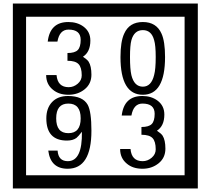

<svg xmlns="http://www.w3.org/2000/svg" viewBox="-20 -980 1195 1090"><path d="M1103 90H53V-960H1103ZM1028 15V-885H128V15ZM499 -556Q499 -504 460.5 -473Q422 -442 369 -442Q314 -442 280 -471Q242 -502 242 -554H301Q307 -485 370 -485Q398 -485 421 -504.5Q444 -524 444 -552Q444 -597 426 -616Q408 -635 363 -635V-679Q405 -679 421.5 -696Q438 -713 438 -754Q438 -812 369 -812Q318 -812 306 -744H251Q264 -855 368 -855Q419 -855 454 -829Q493 -800 493 -750Q493 -685 451 -658Q475 -642 483 -630Q499 -605 499 -556ZM917 -656Q917 -442 791 -442Q664 -442 664 -656Q664 -744 685 -789Q714 -855 791 -855Q868 -855 897 -789Q917 -745 917 -656ZM864 -656Q864 -723 855 -752Q840 -809 791 -809Q742 -809 726 -752Q718 -723 718 -656Q718 -587 726 -553Q742 -488 791 -488Q839 -488 855 -554Q864 -587 864 -656ZM499 -238Q499 -22 364 -22Q267 -22 254 -125H307Q311 -65 365 -65Q448 -65 445 -232Q424 -205 414 -197Q394 -182 360 -182Q243 -182 243 -308Q243 -366 275.5 -400.5Q308 -435 366 -435Q450 -435 478 -385Q499 -346 499 -238ZM438 -308Q438 -392 368 -392Q299 -392 299 -308Q299 -224 368 -224Q438 -224 438 -308ZM919 -136Q919 -84 880.5 -53Q842 -22 789 -22Q734 -22 700 -51Q662 -82 662 -134H721Q727 -65 790 -65Q818 -65 841 -84.5Q864 -104 864 -132Q864 -177 846 -196Q828 -215 783 -215V-259Q825 -259 841.5 -276Q858 -293 858 -334Q858 -392 789 -392Q738 -392 726 -324H671Q684 -435 788 -435Q839 -435 874 -409Q913 -380 913 -330Q913 -265 871 -238Q895 -222 903 -210Q919 -185 919 -136Z"/></svg>

Font: Unicode BMP Fallback SIL
Style: Regular
Weight: 400
Foundry: NRSI, SIL International
Version: Version 5.1 Based on Unicode 5.1